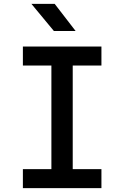

<svg xmlns="http://www.w3.org/2000/svg" viewBox="-20 -970 640 990"><path d="M98 0V-98H245V-632H98V-730H503V-632H355V-98H503V0ZM258 -810 142 -950H262L370 -810Z"/></svg>

Font: JetBrains Mono SemiBold
Style: Regular
Weight: 472
Monospace: yes
Designer: Philipp Nurullin, Konstantin Bulenkov
Foundry: JetBrains
Version: Version 2.305; ttfautohint (v1.8.4.7-5d5b)